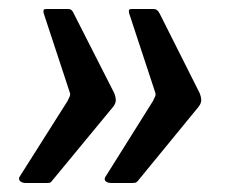

<svg xmlns="http://www.w3.org/2000/svg" viewBox="-20 -475 512 427"><path d="M130 -250Q133 -256 135 -260.5Q137 -265 135 -270L77 -446Q76 -452 77.5 -453.5Q79 -455 84 -455H132Q140 -455 144 -445L234 -268Q237 -261 237.5 -253.5Q238 -246 232 -238L95 -72Q93 -69 90.5 -68.5Q88 -68 84 -68H38Q30 -68 25.5 -71.5Q21 -75 23 -81L130 -250ZM320 -250Q323 -256 325 -260.5Q327 -265 325 -270L267 -446Q266 -452 267.5 -453.5Q269 -455 274 -455H322Q330 -455 335 -445L424 -268Q427 -261 427.5 -253.5Q428 -246 422 -238L286 -72Q283 -69 280.5 -68.5Q278 -68 274 -68H228Q220 -68 215.5 -71.5Q211 -75 214 -81L320 -250Z"/></svg>

Font: Libre Franklin Thin SemiBold
Style: Italic
Weight: 600
Italic angle: -8°
Version: Version 3.000